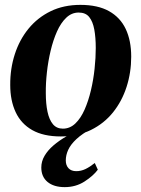

<svg xmlns="http://www.w3.org/2000/svg" viewBox="-20 -547 580 788"><path d="M310 -527Q381.5 -527 427.5 -501.2Q473.5 -475.5 496 -428Q518.5 -380.5 518.5 -314.5Q518.5 -249.5 499.5 -190.5Q480.5 -131.5 443.8 -85.8Q407 -40 353 -13.5Q299 13 229.5 13Q158.5 13 112.5 -13Q66.5 -39 44.2 -86.8Q22 -134.5 22 -198Q21.5 -265 40.8 -324.5Q60 -384 97.2 -429.5Q134.5 -475 188 -501Q241.5 -527 310 -527ZM303 -495.5Q274 -495.5 251.8 -474.2Q229.5 -453 213.8 -417.5Q198 -382 187.8 -338.8Q177.5 -295.5 172.5 -250Q167.5 -204.5 168 -165Q168 -121 175 -88.2Q182 -55.5 197.2 -37.2Q212.5 -19 238 -19Q267 -19 289.2 -40.2Q311.5 -61.5 327.2 -97.2Q343 -133 353.2 -176.5Q363.5 -220 368.2 -265Q373 -310 373 -350Q373 -393 367 -425.8Q361 -458.5 346.2 -477Q331.5 -495.5 303 -495.5ZM245.5 221Q201 221 175.2 199.8Q149.5 178.5 149.5 140.5Q149.5 115 163 92.2Q176.5 69.5 199.2 50Q222 30.5 250.2 14Q278.5 -2.5 308.5 -15.5L325 -30L358 -20.5Q317 2 293.5 24Q270 46 260 67.8Q250 89.5 250 111.5Q250 131.5 261.2 143.5Q272.5 155.5 293 155.5Q312.5 155.5 330.8 146.8Q349 138 369 122L381.5 149.5Q362.5 175 326.8 198Q291 221 245.5 221Z"/></svg>

Font: Merriweather 120pt
Style: Bold Italic
Weight: 700
Italic angle: -7.8°
Version: Version 2.101